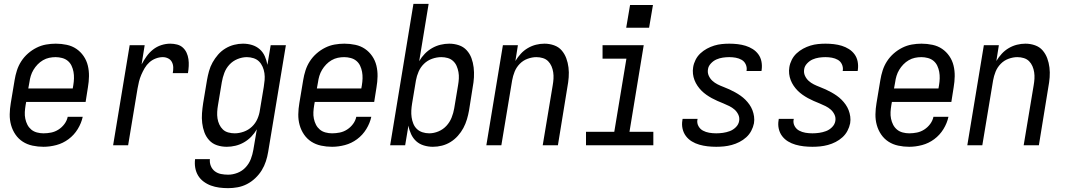

<svg xmlns="http://www.w3.org/2000/svg" viewBox="-20 -755 5540 998"><path d="M206 8Q177 8 149 2Q121 -4 98.5 -18.5Q76 -33 60.5 -55.5Q45 -78 37.5 -105Q30 -132 30.5 -161Q31 -190 36 -219L56 -339Q60 -364 68 -389Q76 -414 90.5 -436.5Q105 -459 125.5 -477Q146 -495 170 -507Q194 -519 219.5 -523.5Q245 -528 270 -528Q299 -528 327 -522Q355 -516 377 -501Q399 -486 414.5 -463.5Q430 -441 436.5 -414Q443 -387 442.5 -358.5Q442 -330 437 -301L425 -225H116L113 -208Q110 -190 109 -172.5Q108 -155 111.5 -138Q115 -121 122.5 -106.5Q130 -92 142.5 -81.5Q155 -71 172 -66.5Q189 -62 206 -62Q226 -62 246 -66Q266 -70 284 -81.5Q302 -93 315 -110.5Q328 -128 332 -148H410Q403 -115 384 -84Q365 -53 336 -31.5Q307 -10 273 -1Q239 8 206 8ZM358 -295 361 -312Q364 -330 364.5 -347.5Q365 -365 362 -381.5Q359 -398 352 -413Q345 -428 332.5 -438.5Q320 -449 303 -453.5Q286 -458 269 -458Q252 -458 235.5 -454.5Q219 -451 203.5 -442Q188 -433 175.5 -420Q163 -407 154 -392Q145 -377 140 -360.5Q135 -344 133 -328L127 -295Z M568 0 654 -520H732L716 -420Q727 -441 741.5 -461.5Q756 -482 775.5 -497.5Q795 -513 818.5 -520.5Q842 -528 865 -528Q883 -528 900.5 -523.5Q918 -519 930.5 -507.5Q943 -496 950 -480.5Q957 -465 959.5 -447.5Q962 -430 961 -411.5Q960 -393 957 -375H878Q881 -390 880.5 -405Q880 -420 873.5 -432.5Q867 -445 854 -451.5Q841 -458 826 -458Q808 -458 789.5 -451Q771 -444 756.5 -431Q742 -418 732 -401Q722 -384 714.5 -366.5Q707 -349 702.5 -331Q698 -313 695 -295L646 0Z M1166 223Q1142 223 1119.5 220Q1097 217 1076.5 209.5Q1056 202 1038.5 189Q1021 176 1010 158Q999 140 995 118Q991 96 994 72H1071Q1069 91 1076 108Q1083 125 1097 135.5Q1111 146 1129 149.5Q1147 153 1166 153Q1190 153 1214.5 143.5Q1239 134 1257 114.5Q1275 95 1284 71Q1293 47 1297 23L1315 -83Q1303 -62 1286 -44.5Q1269 -27 1248 -15Q1227 -3 1204 2.5Q1181 8 1159 8Q1132 8 1108 0Q1084 -8 1067.5 -26Q1051 -44 1042.5 -67Q1034 -90 1031 -115.5Q1028 -141 1030 -167Q1032 -193 1036 -219L1056 -339Q1060 -362 1066.5 -385.5Q1073 -409 1085 -430.5Q1097 -452 1113.5 -471Q1130 -490 1151.5 -503Q1173 -516 1196.5 -522Q1220 -528 1243 -528Q1268 -528 1290.5 -521Q1313 -514 1330 -499Q1347 -484 1356.5 -462.5Q1366 -441 1370 -418L1387 -520H1466L1374 34Q1370 59 1362 83.5Q1354 108 1340.5 130Q1327 152 1307 171Q1287 190 1263.5 202Q1240 214 1215 218.5Q1190 223 1166 223ZM1200 -62Q1223 -62 1247 -70.5Q1271 -79 1289.5 -96.5Q1308 -114 1318 -137Q1328 -160 1331 -183L1351 -303Q1354 -321 1355.5 -339Q1357 -357 1354.5 -374.5Q1352 -392 1345 -408Q1338 -424 1326.5 -435.5Q1315 -447 1298 -452.5Q1281 -458 1263 -458Q1239 -458 1214.5 -448Q1190 -438 1172.5 -419Q1155 -400 1146 -376Q1137 -352 1133 -328L1113 -208Q1110 -191 1109 -173.5Q1108 -156 1110.5 -139.5Q1113 -123 1120 -108Q1127 -93 1138.5 -82Q1150 -71 1166.5 -66.5Q1183 -62 1200 -62Z M1706 8Q1677 8 1649 2Q1621 -4 1598.5 -18.5Q1576 -33 1560.5 -55.5Q1545 -78 1537.5 -105Q1530 -132 1530.5 -161Q1531 -190 1536 -219L1556 -339Q1560 -364 1568 -389Q1576 -414 1590.5 -436.5Q1605 -459 1625.5 -477Q1646 -495 1670 -507Q1694 -519 1719.5 -523.5Q1745 -528 1770 -528Q1799 -528 1827 -522Q1855 -516 1877 -501Q1899 -486 1914.5 -463.5Q1930 -441 1936.5 -414Q1943 -387 1942.5 -358.5Q1942 -330 1937 -301L1925 -225H1616L1613 -208Q1610 -190 1609 -172.5Q1608 -155 1611.5 -138Q1615 -121 1622.5 -106.5Q1630 -92 1642.5 -81.5Q1655 -71 1672 -66.5Q1689 -62 1706 -62Q1726 -62 1746 -66Q1766 -70 1784 -81.5Q1802 -93 1815 -110.5Q1828 -128 1832 -148H1910Q1903 -115 1884 -84Q1865 -53 1836 -31.5Q1807 -10 1773 -1Q1739 8 1706 8ZM1858 -295 1861 -312Q1864 -330 1864.5 -347.5Q1865 -365 1862 -381.5Q1859 -398 1852 -413Q1845 -428 1832.5 -438.5Q1820 -449 1803 -453.5Q1786 -458 1769 -458Q1752 -458 1735.5 -454.5Q1719 -451 1703.5 -442Q1688 -433 1675.5 -420Q1663 -407 1654 -392Q1645 -377 1640 -360.5Q1635 -344 1633 -328L1627 -295Z M2230 8Q2206 8 2183 1Q2160 -6 2143.5 -21Q2127 -36 2117 -57.5Q2107 -79 2103 -102L2086 0H2008L2129 -735H2208L2159 -437Q2171 -458 2188 -475.5Q2205 -493 2226 -505Q2247 -517 2270 -522.5Q2293 -528 2315 -528Q2341 -528 2365 -520Q2389 -512 2405.5 -494Q2422 -476 2430.5 -453Q2439 -430 2442 -404.5Q2445 -379 2443.5 -353Q2442 -327 2437 -301L2418 -181Q2414 -158 2407 -134.5Q2400 -111 2388.5 -89.5Q2377 -68 2360 -49Q2343 -30 2322 -17Q2301 -4 2277.5 2Q2254 8 2230 8ZM2211 -62Q2235 -62 2259 -72Q2283 -82 2300.5 -101Q2318 -120 2327.5 -144Q2337 -168 2341 -192L2361 -312Q2364 -329 2365 -346.5Q2366 -364 2363 -380.5Q2360 -397 2353.5 -412Q2347 -427 2335 -438Q2323 -449 2307 -453.5Q2291 -458 2274 -458Q2250 -458 2226 -449.5Q2202 -441 2184 -423.5Q2166 -406 2156 -383Q2146 -360 2142 -337L2122 -217Q2119 -199 2118 -181Q2117 -163 2119.5 -145.5Q2122 -128 2128.5 -112Q2135 -96 2147 -84.5Q2159 -73 2176 -67.5Q2193 -62 2211 -62Z M2508 0 2594 -520H2672L2659 -438Q2671 -458 2687 -475.5Q2703 -493 2723.5 -505Q2744 -517 2766 -522.5Q2788 -528 2810 -528Q2836 -528 2860 -519.5Q2884 -511 2899.5 -493Q2915 -475 2923.5 -452Q2932 -429 2935 -404Q2938 -379 2936 -353Q2934 -327 2929 -301L2880 0H2801L2853 -312Q2856 -329 2857 -346Q2858 -363 2855.5 -379.5Q2853 -396 2846.5 -411Q2840 -426 2829 -437Q2818 -448 2802 -453Q2786 -458 2768 -458Q2746 -458 2722.5 -449.5Q2699 -441 2681.5 -423Q2664 -405 2655 -382.5Q2646 -360 2642 -337L2586 0Z M3026 0V-70H3173L3236 -450H3112V-520H3326L3252 -70H3376V0ZM3235 -611 3255 -729H3374L3354 -611Z M3703 8Q3680 8 3658 5.5Q3636 3 3615 -3Q3594 -9 3576 -20Q3558 -31 3545.5 -47.5Q3533 -64 3528 -85.5Q3523 -107 3527 -130Q3527 -132 3527.5 -133.5Q3528 -135 3528 -137H3606Q3606 -136 3606 -135Q3606 -134 3605 -133Q3602 -115 3610.5 -99.5Q3619 -84 3634 -76Q3649 -68 3666.5 -65Q3684 -62 3703 -62Q3720 -62 3738 -64.5Q3756 -67 3773.5 -73.5Q3791 -80 3805 -94Q3819 -108 3822 -126Q3825 -144 3817.5 -159.5Q3810 -175 3798 -185.5Q3786 -196 3771 -203.5Q3756 -211 3740 -217.5Q3724 -224 3709 -230.5Q3694 -237 3679.5 -245Q3665 -253 3651.5 -262.5Q3638 -272 3626.5 -283.5Q3615 -295 3605.5 -309Q3596 -323 3590 -338.5Q3584 -354 3582 -371Q3580 -388 3583 -406Q3586 -425 3595.5 -444Q3605 -463 3620.5 -477.5Q3636 -492 3654.5 -502Q3673 -512 3692.5 -518Q3712 -524 3732 -526Q3752 -528 3771 -528Q3793 -528 3814.5 -525.5Q3836 -523 3855.5 -517Q3875 -511 3892.5 -500Q3910 -489 3922 -472.5Q3934 -456 3938 -435Q3942 -414 3939 -392Q3939 -391 3938.5 -389Q3938 -387 3938 -386H3860Q3860 -386 3860 -387Q3860 -388 3861 -389Q3863 -406 3856 -421Q3849 -436 3835 -444Q3821 -452 3804.5 -455Q3788 -458 3771 -458Q3754 -458 3737 -455.5Q3720 -453 3704 -446Q3688 -439 3675 -425Q3662 -411 3660 -395Q3657 -377 3664 -361.5Q3671 -346 3683 -335Q3695 -324 3710 -316.5Q3725 -309 3741 -303Q3757 -297 3772 -290Q3787 -283 3801.5 -275Q3816 -267 3829.5 -257.5Q3843 -248 3854.5 -236.5Q3866 -225 3875.5 -211.5Q3885 -198 3891 -182.5Q3897 -167 3899.5 -149.5Q3902 -132 3899 -114Q3895 -94 3885 -75Q3875 -56 3859 -41.5Q3843 -27 3823.5 -17Q3804 -7 3783.5 -1.5Q3763 4 3743 6Q3723 8 3703 8Z M4203 8Q4180 8 4158 5.5Q4136 3 4115 -3Q4094 -9 4076 -20Q4058 -31 4045.5 -47.5Q4033 -64 4028 -85.5Q4023 -107 4027 -130Q4027 -132 4027.5 -133.5Q4028 -135 4028 -137H4106Q4106 -136 4106 -135Q4106 -134 4105 -133Q4102 -115 4110.5 -99.5Q4119 -84 4134 -76Q4149 -68 4166.5 -65Q4184 -62 4203 -62Q4220 -62 4238 -64.5Q4256 -67 4273.5 -73.5Q4291 -80 4305 -94Q4319 -108 4322 -126Q4325 -144 4317.5 -159.5Q4310 -175 4298 -185.5Q4286 -196 4271 -203.5Q4256 -211 4240 -217.5Q4224 -224 4209 -230.5Q4194 -237 4179.5 -245Q4165 -253 4151.5 -262.5Q4138 -272 4126.5 -283.5Q4115 -295 4105.5 -309Q4096 -323 4090 -338.5Q4084 -354 4082 -371Q4080 -388 4083 -406Q4086 -425 4095.5 -444Q4105 -463 4120.5 -477.5Q4136 -492 4154.5 -502Q4173 -512 4192.5 -518Q4212 -524 4232 -526Q4252 -528 4271 -528Q4293 -528 4314.5 -525.5Q4336 -523 4355.5 -517Q4375 -511 4392.5 -500Q4410 -489 4422 -472.5Q4434 -456 4438 -435Q4442 -414 4439 -392Q4439 -391 4438.5 -389Q4438 -387 4438 -386H4360Q4360 -386 4360 -387Q4360 -388 4361 -389Q4363 -406 4356 -421Q4349 -436 4335 -444Q4321 -452 4304.5 -455Q4288 -458 4271 -458Q4254 -458 4237 -455.5Q4220 -453 4204 -446Q4188 -439 4175 -425Q4162 -411 4160 -395Q4157 -377 4164 -361.5Q4171 -346 4183 -335Q4195 -324 4210 -316.5Q4225 -309 4241 -303Q4257 -297 4272 -290Q4287 -283 4301.5 -275Q4316 -267 4329.5 -257.5Q4343 -248 4354.5 -236.5Q4366 -225 4375.5 -211.5Q4385 -198 4391 -182.5Q4397 -167 4399.5 -149.5Q4402 -132 4399 -114Q4395 -94 4385 -75Q4375 -56 4359 -41.5Q4343 -27 4323.5 -17Q4304 -7 4283.5 -1.5Q4263 4 4243 6Q4223 8 4203 8Z M4706 8Q4677 8 4649 2Q4621 -4 4598.5 -18.5Q4576 -33 4560.5 -55.5Q4545 -78 4537.5 -105Q4530 -132 4530.5 -161Q4531 -190 4536 -219L4556 -339Q4560 -364 4568 -389Q4576 -414 4590.5 -436.5Q4605 -459 4625.5 -477Q4646 -495 4670 -507Q4694 -519 4719.5 -523.5Q4745 -528 4770 -528Q4799 -528 4827 -522Q4855 -516 4877 -501Q4899 -486 4914.5 -463.5Q4930 -441 4936.5 -414Q4943 -387 4942.5 -358.5Q4942 -330 4937 -301L4925 -225H4616L4613 -208Q4610 -190 4609 -172.5Q4608 -155 4611.5 -138Q4615 -121 4622.5 -106.5Q4630 -92 4642.5 -81.5Q4655 -71 4672 -66.5Q4689 -62 4706 -62Q4726 -62 4746 -66Q4766 -70 4784 -81.5Q4802 -93 4815 -110.5Q4828 -128 4832 -148H4910Q4903 -115 4884 -84Q4865 -53 4836 -31.5Q4807 -10 4773 -1Q4739 8 4706 8ZM4858 -295 4861 -312Q4864 -330 4864.5 -347.5Q4865 -365 4862 -381.5Q4859 -398 4852 -413Q4845 -428 4832.5 -438.5Q4820 -449 4803 -453.5Q4786 -458 4769 -458Q4752 -458 4735.5 -454.5Q4719 -451 4703.5 -442Q4688 -433 4675.5 -420Q4663 -407 4654 -392Q4645 -377 4640 -360.5Q4635 -344 4633 -328L4627 -295Z M5008 0 5094 -520H5172L5159 -438Q5171 -458 5187 -475.5Q5203 -493 5223.5 -505Q5244 -517 5266 -522.5Q5288 -528 5310 -528Q5336 -528 5360 -519.5Q5384 -511 5399.5 -493Q5415 -475 5423.5 -452Q5432 -429 5435 -404Q5438 -379 5436 -353Q5434 -327 5429 -301L5380 0H5301L5353 -312Q5356 -329 5357 -346Q5358 -363 5355.5 -379.5Q5353 -396 5346.5 -411Q5340 -426 5329 -437Q5318 -448 5302 -453Q5286 -458 5268 -458Q5246 -458 5222.5 -449.5Q5199 -441 5181.5 -423Q5164 -405 5155 -382.5Q5146 -360 5142 -337L5086 0Z"/></svg>

Font: Iosevka SS04 Oblique
Style: Regular
Weight: 400
Italic angle: -9°
Monospace: yes
Designer: Belleve Invis
Foundry: Belleve Invis
Version: Version 19.0.0; ttfautohint (v1.8.4)